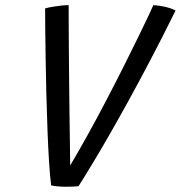

<svg xmlns="http://www.w3.org/2000/svg" viewBox="-20 -700 688 730"><path d="M229.5 10Q214 10 198.5 8.5Q183 7 174.5 5Q170 -29.5 166.5 -84.8Q163 -140 160.5 -207Q158 -274 156.2 -344Q154.5 -414 153.5 -478.2Q152.5 -542.5 152 -592.2Q151.5 -642 151.5 -668Q163 -671.5 179.8 -674.2Q196.5 -677 213.2 -678.8Q230 -680.5 241 -680.5Q241 -658 241.2 -614.8Q241.5 -571.5 241.8 -515Q242 -458.5 242.8 -395.8Q243.5 -333 244.2 -270.5Q245 -208 245.8 -153Q246.5 -98 247 -58.5L238.5 -56.5Q275 -118 312.8 -186Q350.5 -254 386.2 -322.5Q422 -391 453 -453Q484 -515 508.2 -564.5Q532.5 -614 546.8 -644.8Q561 -675.5 563 -680.5Q577 -679.5 592.5 -677Q608 -674.5 622.5 -670.2Q637 -666 647.5 -660Q598 -559.5 552.2 -472.5Q506.5 -385.5 466.2 -312.5Q426 -239.5 393 -182.2Q360 -125 335.2 -84Q310.5 -43 296 -19.8Q281.5 3.5 278.5 8Q269.5 9 257.2 9.5Q245 10 229.5 10Z"/></svg>

Font: Grandstander Thin Light
Style: Italic
Weight: 300
Italic angle: -15°
Version: Version 1.200